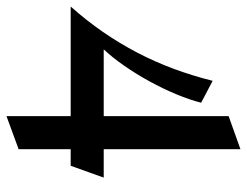

<svg xmlns="http://www.w3.org/2000/svg" viewBox="-105 -640 755 587"><g transform="rotate(90 272.5 -346.5)"><path d="M522 -286.1 485.8 -185.1H435.1V-25.9L334 11.2V-185.1H-1Q41.5 -232.9 76.4 -283.4Q111.3 -334 139.4 -387.7Q167.5 -441.4 189 -499Q210.4 -556.6 226.1 -619.1L293 -584Q284.2 -548.8 267.1 -507.8Q250 -466.8 227.8 -426.3Q205.6 -385.7 180.2 -349.1Q154.8 -312.5 129.9 -286.1H334V-668L435.1 -704.1V-286.1Z"/></g></svg>

Font: Redressed
Style: Regular
Weight: 400
Designer: Astigmatic (AOETI)
Foundry: Astigmatic (AOETI)
Version: Version 1.000